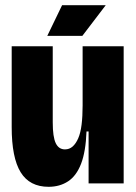

<svg xmlns="http://www.w3.org/2000/svg" viewBox="-20 -706 523 739"><path d="M167 13Q94 13 59.5 -43Q25 -99 25 -217V-528H183V-235Q183 -179 194.5 -155Q206 -131 230 -131Q247 -131 259.5 -142Q272 -153 281 -173.5Q290 -194 294 -226Q298 -258 298 -300V-528H456V-241V0H321V-200H313Q310 -122 292 -75.5Q274 -29 242 -8Q210 13 167 13ZM297 -568H162L219 -686H387Z"/></svg>

Font: Bricolage Grotesque 96pt ExtraBold SemiCondensed
Style: Regular
Weight: 800
Width: 4
Version: Version 1.001;gftools[0.9.33.dev8+g029e19f]